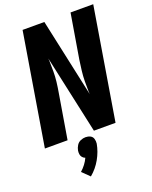

<svg xmlns="http://www.w3.org/2000/svg" viewBox="-178 -831 941 1185"><g transform="rotate(-20 292.5 -238.0)"><path d="M0 0H149L198 -294Q204 -328 208 -362Q212 -396 212 -429.5Q212 -463 211 -497L210 -515L322 0H464L585 -735H436L387 -441Q382 -407 378 -373Q374 -339 373.5 -305.5Q373 -272 374 -238L375 -221L264 -735H121ZM208 259Q249 225 275.5 178Q302 131 311 81Q313 65 308.5 49.5Q304 34 290 27Q276 20 259 20Q243 20 226.5 27Q210 34 200.5 49.5Q191 65 188 81Q186 93 187.5 105Q189 117 196.5 126Q204 135 215 139Q206 159 192 177.5Q178 196 160 212Z"/></g></svg>

Font: Iosevka Sparkle Heavy
Style: Italic
Weight: 900
Italic angle: -9°
Designer: Belleve Invis
Foundry: Belleve Invis
Version: Version 4.5.0; ttfautohint (v1.8.3)